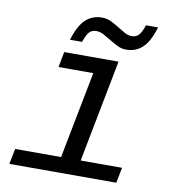

<svg xmlns="http://www.w3.org/2000/svg" viewBox="-80 -778 760 848"><g transform="rotate(10 300.0 -354.0)"><path d="M326.2 -69.3H511.7L498 0H18.6L32.2 -69.3H238.3L314 -459H158.2L171.4 -528.3H415ZM438.5 -586.4Q418 -586.4 399.4 -595.5Q380.9 -604.5 363.3 -615.5Q345.7 -626.5 328.9 -635.5Q312 -644.5 294.9 -644.5Q276.9 -644.5 265.1 -633.1Q253.4 -621.6 241.2 -586.4H187Q207.5 -653.3 237.5 -680.4Q267.6 -707.5 310.1 -707.5Q331.5 -707.5 350.3 -698.5Q369.1 -689.5 386.5 -678.5Q403.8 -667.5 420.2 -658.4Q436.5 -649.4 452.6 -649.4Q472.2 -649.4 484.4 -662.8Q496.6 -676.3 506.3 -707.5H561Q545.9 -660.2 530 -636.5Q514.2 -612.8 491.7 -599.6Q469.2 -586.4 438.5 -586.4Z"/></g></svg>

Font: Liberation Mono
Style: Italic
Weight: 400
Italic angle: -12°
Monospace: yes
Designer: Steve Matteson
Foundry: Ascender Corporation
Version: Version 2.1.5